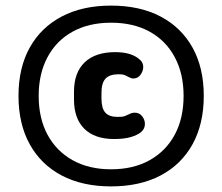

<svg xmlns="http://www.w3.org/2000/svg" viewBox="-20 -642 793 685"><path d="M244 -315V-287Q244 -219 281 -182.5Q318 -146 387 -146Q415 -146 436.5 -150.5Q458 -155 475 -165Q497 -178 497 -200Q497 -215 487 -227.5Q477 -240 461 -240Q455 -240 448 -238Q435 -232 428 -229Q421 -226 415 -225.5Q409 -225 399 -225Q369 -225 355.5 -240.5Q342 -256 342 -291V-310Q342 -346 356.5 -361.5Q371 -377 403 -377Q414 -377 420.5 -375.5Q427 -374 437 -368Q446 -364 448.5 -363Q451 -362 456 -362Q472 -362 481.5 -375.5Q491 -389 491 -403Q491 -419 479 -429Q450 -456 391 -456Q320 -456 282 -419.5Q244 -383 244 -315ZM376 -622Q274 -622 200 -583Q126 -544 86 -472Q46 -400 46 -300Q46 -200 86 -127.5Q126 -55 200 -16Q274 23 376 23Q479 23 553 -16Q627 -55 667 -127.5Q707 -200 707 -300Q707 -400 667 -472Q627 -544 553 -583Q479 -622 376 -622ZM376 -561Q456 -561 514 -529Q572 -497 603.5 -438Q635 -379 635 -300Q635 -220 603.5 -161.5Q572 -103 514 -70.5Q456 -38 376 -38Q297 -38 239 -70.5Q181 -103 149.5 -161.5Q118 -220 118 -300Q118 -379 149.5 -438Q181 -497 239 -529Q297 -561 376 -561Z"/></svg>

Font: Beiruti
Style: Bold
Weight: 700
Designer: Arlette Boutros
Foundry: Boutros
Version: Version 1.41